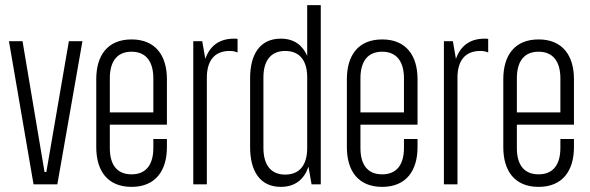

<svg xmlns="http://www.w3.org/2000/svg" viewBox="-20 -720 2306 750"><path d="M15 -559 111 0H204L302 -559H249L161 -48H154L68 -559Z M632 -233V-411C632 -502 588 -566 494 -566C399 -566 356 -502 356 -411V-145C356 -54 399 10 494 10C588 10 632 -54 632 -145V-177H579V-142C579 -80 553 -39 494 -39C434 -39 409 -80 409 -142V-233ZM409 -281V-414C409 -476 434 -518 494 -518C553 -518 579 -476 579 -414V-281Z M894 -569C835 -569 799 -539 782 -490L770 -559H735V0H788V-417C788 -479 815 -521 877 -521C889 -521 899 -519 908 -515V-568C903 -569 899 -569 894 -569Z M1233 -700H1180V-502C1162 -543 1129 -569 1077 -569C994 -569 957 -506 957 -415V-145C957 -54 994 10 1077 10C1134 10 1169 -21 1185 -69L1197 0H1233ZM1094 -521C1154 -521 1180 -479 1180 -418V-142C1180 -80 1154 -38 1094 -38C1035 -38 1009 -80 1009 -142V-418C1009 -479 1035 -521 1094 -521Z M1611 -233V-411C1611 -502 1567 -566 1473 -566C1378 -566 1335 -502 1335 -411V-145C1335 -54 1378 10 1473 10C1567 10 1611 -54 1611 -145V-177H1558V-142C1558 -80 1532 -39 1473 -39C1413 -39 1388 -80 1388 -142V-233ZM1388 -281V-414C1388 -476 1413 -518 1473 -518C1532 -518 1558 -476 1558 -414V-281Z M1873 -569C1814 -569 1778 -539 1761 -490L1749 -559H1714V0H1767V-417C1767 -479 1794 -521 1856 -521C1868 -521 1878 -519 1887 -515V-568C1882 -569 1878 -569 1873 -569Z M2222 -233V-411C2222 -502 2178 -566 2084 -566C1989 -566 1946 -502 1946 -411V-145C1946 -54 1989 10 2084 10C2178 10 2222 -54 2222 -145V-177H2169V-142C2169 -80 2143 -39 2084 -39C2024 -39 1999 -80 1999 -142V-233ZM1999 -281V-414C1999 -476 2024 -518 2084 -518C2143 -518 2169 -476 2169 -414V-281Z"/></svg>

Font: Modon Arabic
Style: Regular
Weight: 400
Designer: Ahmedzaza
Foundry: Ahmedzaza
Version: Version 2.010